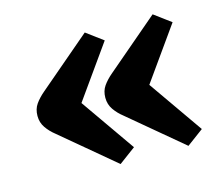

<svg xmlns="http://www.w3.org/2000/svg" viewBox="-74 -591 742 645"><g transform="rotate(-15 297.5 -268.0)"><path d="M507 -39 322 -194Q304 -208 291.5 -226Q279 -244 279 -267Q279 -291 291 -308Q303 -325 322 -341L505 -497L563 -454L433 -271L565 -82ZM271 -39 86 -194Q68 -208 55.5 -226Q43 -244 43 -267Q43 -291 55 -308Q67 -325 86 -341L269 -497L327 -454L197 -271L329 -82Z"/></g></svg>

Font: Literata 7pt
Style: Bold
Weight: 700
Designer: Latin by Veronika Burian and Jose Scaglione. Greek by Irene Vlachou. Cyrillic by Vera Evstafieva.
Foundry: TypeTogether
Version: Version 3.002